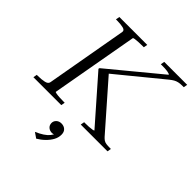

<svg xmlns="http://www.w3.org/2000/svg" viewBox="-276 -872 1319 1319"><g transform="rotate(45 383.0 -212.5)"><path d="M-12 0 -7 -28H3Q39 -28 65.5 -34Q92 -40 95 -59L200 -652Q203 -670 178.5 -676Q154 -682 118 -682H108L113 -710H384L379 -682H369Q350 -682 329.5 -681Q309 -680 295.5 -678Q282 -676 281 -672L168 -38Q168 -35 181.5 -32.5Q195 -30 215 -29Q235 -28 254 -28H264L259 0ZM448 0 453 -28H465Q481 -28 499 -29Q517 -30 530 -32.5Q543 -35 543 -38L263 -357L265 -365L633 -669Q634 -672 627 -674.5Q620 -677 609 -679Q598 -681 584.5 -681.5Q571 -682 557 -682H544L549 -710H772L767 -682H752Q732 -682 716.5 -678.5Q701 -675 688 -667.5Q675 -660 660 -648L323 -372L324 -398L624 -56Q634 -45 644 -38.5Q654 -32 667.5 -30Q681 -28 703 -28H713L708 0ZM300 285 261 258Q293 244 316 229Q339 214 353 196.5Q367 179 373 159Q374 157 376 155.5Q378 154 380 153.5Q382 153 384 153Q382 166 372 173.5Q362 181 349 181Q328 181 313.5 169Q299 157 298 135Q298 115 312.5 101.5Q327 88 349 88Q373 88 388.5 102Q404 116 404 143Q404 171 390 196.5Q376 222 352.5 245Q329 268 300 285Z"/></g></svg>

Font: Roboto Serif 120pt Expanded Light
Style: Italic
Weight: 300
Width: 7
Italic angle: -10°
Designer: Greg Gazdowicz
Foundry: Commercial Type
Version: Version 1.008